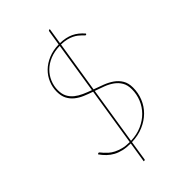

<svg xmlns="http://www.w3.org/2000/svg" viewBox="-278 -904 1136 1136"><g transform="rotate(-45 290.0 -336.0)"><path d="M237 8Q202 8 175 1.8Q148 -4.5 126.2 -16.2Q104.5 -28 87 -44.8Q69.5 -61.5 54.5 -83L56.5 -85Q59 -86.5 60 -87.2Q61 -88 63.5 -88Q66.5 -88 71.5 -81.8Q76.5 -75.5 85 -66Q93.5 -56.5 106.2 -45.2Q119 -34 137.5 -24.5Q156 -15 180.8 -8.5Q205.5 -2 238.5 -2L296 -366Q266.5 -376 239.2 -387.5Q212 -399 190.5 -416.2Q169 -433.5 156.2 -458Q143.5 -482.5 143.5 -518Q143.5 -555 157.8 -589Q172 -623 198.5 -649Q225 -675 263.2 -691Q301.5 -707 349.5 -708L364.5 -801Q366 -809 371.5 -809H376.5L360.5 -708Q409 -707 444.5 -690.5Q480 -674 509.5 -639L507.5 -636Q506 -633 502.5 -633Q499.5 -633 495 -637.8Q490.5 -642.5 483.5 -649.5Q476.5 -656.5 466 -664.8Q455.5 -673 440.8 -680.2Q426 -687.5 405.8 -692.5Q385.5 -697.5 359 -698L307.5 -374Q339 -363 370 -351Q401 -339 425.5 -321.8Q450 -304.5 465.2 -279.2Q480.5 -254 480.5 -216Q480.5 -171.5 464.2 -131.5Q448 -91.5 417.5 -61.2Q387 -31 344 -12.5Q301 6 247.5 7.5L228.5 129Q228.5 137 221.5 137H216.5ZM468.5 -214Q468.5 -249.5 454.5 -273.2Q440.5 -297 417.5 -313.5Q394.5 -330 365.5 -341Q336.5 -352 306 -362.5L249 -2Q299.5 -3.5 340 -21.5Q380.5 -39.5 409 -68.2Q437.5 -97 453 -134.8Q468.5 -172.5 468.5 -214ZM154.5 -520Q154.5 -487.5 166.2 -465Q178 -442.5 198 -426.5Q218 -410.5 243.8 -399Q269.5 -387.5 297.5 -377.5L348 -697.5Q302.5 -696.5 266.5 -681.8Q230.5 -667 205.8 -642.5Q181 -618 167.8 -586.2Q154.5 -554.5 154.5 -520Z"/></g></svg>

Font: Lato Hairline
Style: Italic
Weight: 100
Italic angle: -7°
Designer: Lukasz Dziedzic
Foundry: tyPoland Lukasz Dziedzic
Version: Version 2.007; 2014-02-27